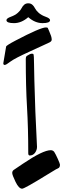

<svg xmlns="http://www.w3.org/2000/svg" viewBox="-20 -1018 422 1162"><path d="M151 -914Q110 -878 64.5 -878Q19 -878 19 -896Q19 -907 45.5 -916.5Q72 -926 88 -940.5Q104 -955 110 -967.5Q116 -980 126 -989Q136 -998 151 -998Q166 -998 176 -989Q186 -980 192 -967.5Q198 -955 214 -940.5Q230 -926 256.5 -916.5Q283 -907 283 -896Q283 -878 237.5 -878Q192 -878 151 -914ZM120 -28Q240 -109 287 -109Q300 -109 308 -99Q317 -85 330 -56Q343 -27 343 -21Q343 -15 342 -12Q339 -4 336 -2Q324 4 318.5 7Q313 10 264 40Q128 124 114 124Q94 124 74 82.5Q54 41 54 29Q54 17 63 10.5Q72 4 120 -28ZM194 -343 204 -129Q204 -110 192 -93.5Q180 -77 160 -77Q151 -77 151 -91Q151 -243 143.5 -369Q136 -495 136 -660Q136 -676 143 -680Q163 -693 171.5 -693Q180 -693 182 -691Q186 -684 186 -629.5Q186 -575 194 -343ZM17 -736Q18 -743 73 -772Q225 -852 258 -852Q268 -852 269.5 -848Q271 -844 278 -828.5Q285 -813 289 -800.5Q293 -788 293 -778Q293 -768 279 -761Q276 -759 239 -742.5Q202 -726 164 -708Q67 -664 42 -644.5Q17 -625 8.5 -625Q0 -625 0 -635Z"/></svg>

Font: Dr Sugiyama
Style: Regular
Weight: 400
Designer: Alejandro Paul
Foundry: Alejandro Paul
Version: Version 1.000